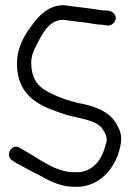

<svg xmlns="http://www.w3.org/2000/svg" viewBox="-20 -704 506 738"><path d="M225 -684C166 -684 128 -644 97 -599C65 -556 36 -499 48 -424C64 -318 158 -288 231 -264C280 -248 351 -245 375 -207V-206C384 -193 390 -182 390 -169C390 -164 390 -158 387 -150H386V-149C372 -85 331 -38 266 -42C191 -42 134 -93 69 -128L57 -135C28 -156 -3 -110 26 -88L40 -79C69 -63 105 -43 140 -26C174 -6 217 14 266 14C347 18 405 -37 431 -103V-104H432C437 -121 446 -147 446 -170C446 -198 433 -219 422 -237H421V-238C391 -281 334 -298 286 -307C240 -317 197 -333 159 -354C124 -373 100 -405 100 -464C100 -486 108 -507 118 -526C143 -576 168 -627 223 -628C249 -624 293 -619 317 -616C330 -614 354 -609 371 -609C377 -608 386 -607 393 -606C414 -603 436 -631 419 -651C408 -665 389 -664 375 -664C323 -673 272 -677 226 -684Z"/></svg>

Font: Stray Cat
Style: BdCn
Weight: 700
Version: Version 1.0